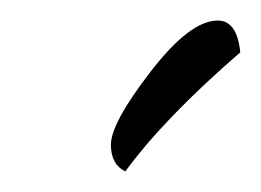

<svg xmlns="http://www.w3.org/2000/svg" viewBox="-20 -577 254 187"><path d="M88 -436Q88 -457 126.5 -507Q165 -557 192 -557Q211 -557 214 -526Q140 -462 102 -410Q88 -417 88 -436Z"/></svg>

Font: DancingScriptRegular
Style: Regular
Weight: 400
Designer: Pablo Impallari
Foundry: Pablo Impallari. www.impallari.com
Version: Version 1.002